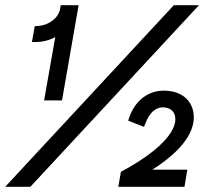

<svg xmlns="http://www.w3.org/2000/svg" viewBox="-26 -720 827 740"><path d="M187 -577 144 -333H213L277 -700H208L206 -687C200 -651 163 -623 122 -620L108 -619L97 -558H112C137 -558 163 -564 187 -577ZM440 -58 430 0H685L696 -66H561C629 -109 705 -172 719 -246C730 -311 693 -364 620 -370C542 -377 492 -326 472 -267L468 -255L529 -231L535 -246C549 -282 572 -309 608 -306C639 -303 654 -280 649 -249C636 -177 521 -100 440 -58ZM-6 0H91L741 -700H644Z"/></svg>

Font: Fixel Display
Style: Italic
Weight: 400
Italic angle: -10°
Designer: AlfaBravo + MacPaw
Foundry: Kyrylo Tkachov, Marchela Mozhyna, Serhii Makarenko, Maria Weinstein, Zakhar Kryvoshyya
Version: Version 1.210;Glyphs 3.2 (3217)